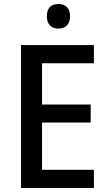

<svg xmlns="http://www.w3.org/2000/svg" viewBox="-20 -939 541 959"><path d="M272 -919C237 -919 214 -901 214 -857C214 -816 238 -796 272 -796C305 -796 330 -816 330 -857C330 -900 306 -919 272 -919ZM449 0V-91H190V-327H433V-417H190V-623H449V-714H85V0Z"/></svg>

Font: Noto Sans Khmer UI SemiCondensed Medium
Style: Regular
Weight: 500
Width: 4
Designer: Danh Hong and the Monotype Design Team
Foundry: Monotype Imaging Inc.
Version: Version 2.002